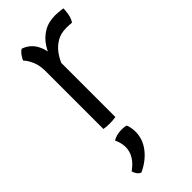

<svg xmlns="http://www.w3.org/2000/svg" viewBox="-241 -541 834 834"><g transform="rotate(-45 176.0 -124.0)"><path d="M345 -493.5Q345 -476 341.2 -456.8Q337.5 -437.5 327.5 -423Q319 -424 310.2 -424.2Q301.5 -424.5 293 -424.5Q259.5 -424.5 235.5 -410.2Q211.5 -396 195.5 -374.5Q179.5 -353 169.8 -329.5Q160 -306 155.5 -287L142 -303.5Q142 -335.5 150.8 -369.5Q159.5 -403.5 178.2 -432.5Q197 -461.5 226.8 -479.5Q256.5 -497.5 299 -497.5Q307 -497.5 318.8 -496.5Q330.5 -495.5 345 -493.5ZM61 -456.5Q64.5 -466.5 73.5 -479Q82.5 -491.5 93 -497.5Q132.5 -484 151 -448.2Q169.5 -412.5 171 -361.5V0Q164 1.5 154.5 2.2Q145 3 134.5 3Q123.5 3 114 2.2Q104.5 1.5 97.5 0V-354Q97.5 -391.5 86 -417.2Q74.5 -443 61 -456.5ZM179.5 61Q183 68 185.5 81.2Q188 94.5 188 107Q188 152.5 158.8 190.2Q129.5 228 80.5 250.5Q71 247.5 63.8 237.8Q56.5 228 54 217Q110.5 177 110.5 123.5Q110.5 110 106.8 96Q103 82 97.5 71.5Q120 57.5 152 57.5Q168 57.5 179.5 61Z"/></g></svg>

Font: Signika
Style: Regular
Weight: 300
Designer: Anna Giedry
Foundry: Anna Giedry
Version: Version 2.000